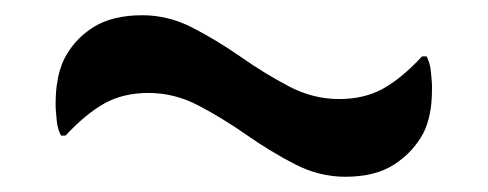

<svg xmlns="http://www.w3.org/2000/svg" viewBox="-20 -426 640 252"><path d="M425 -296Q458 -296 482.5 -309.5Q507 -323 534 -352H540Q542 -348 543.5 -343Q545 -338 545.5 -332.5Q546 -327 546.5 -321.5Q547 -316 547 -311Q547 -290 544 -276Q541 -262 536 -252Q523 -227 498 -210.5Q473 -194 433 -194Q399 -194 367 -210.5Q335 -227 303.5 -249Q272 -271 240.5 -287.5Q209 -304 175 -304Q142 -304 117.5 -290.5Q93 -277 66 -248H60Q58 -252 56.5 -257Q55 -262 54.5 -267.5Q54 -273 53.5 -278.5Q53 -284 53 -289Q53 -303 54.5 -314Q56 -325 58.5 -333.5Q61 -342 64 -348Q77 -374 102 -390Q127 -406 167 -406Q201 -406 233 -389.5Q265 -373 296.5 -351Q328 -329 359.5 -312.5Q391 -296 425 -296Z"/></svg>

Font: Recursive Casual
Style: Regular
Weight: 400
Version: Version 1.047